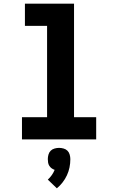

<svg xmlns="http://www.w3.org/2000/svg" viewBox="-20 -755 640 1040"><path d="M99 0V-120H235V-615H115V-735H381V-120H501V0ZM288 265 239 218Q251 207 260.5 193.5Q270 180 276 165Q267 162 259.5 156.5Q252 151 247 143Q242 135 240.5 125.5Q239 116 239 107Q239 95 242.5 82.5Q246 70 254.5 61.5Q263 53 275.5 49.5Q288 46 300 46Q312 46 324.5 49.5Q337 53 345.5 61.5Q354 70 357.5 82.5Q361 95 361 107Q361 130 356.5 152Q352 174 342.5 194.5Q333 215 319 233Q305 251 288 265Z"/></svg>

Font: Iosevka Curly Heavy Extended
Style: Regular
Weight: 900
Width: 7
Monospace: yes
Designer: Belleve Invis
Foundry: Belleve Invis
Version: Version 11.1.0; ttfautohint (v1.8.3)